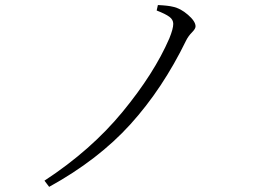

<svg xmlns="http://www.w3.org/2000/svg" viewBox="-20 -723 1040 757"><path d="M663.1 -628.9Q663.1 -645.5 647.9 -656.7Q632.8 -668 597.7 -681.6L602.5 -703.1Q643.6 -701.2 662.1 -696.3Q691.4 -690.4 721.2 -664.6Q751 -638.7 751 -619.1Q751 -609.4 736.8 -595.2Q722.7 -581.1 713.9 -563.5Q621.1 -373 494.1 -232.9Q367.2 -92.8 173.8 13.7L155.3 -10.7Q338.9 -130.9 463.4 -282.2Q587.9 -433.6 647.5 -571.3Q663.1 -609.4 663.1 -628.9Z"/></svg>

Font: GenYoMin TW TTF Light
Style: Regular
Weight: 300
Version: Version 1.300